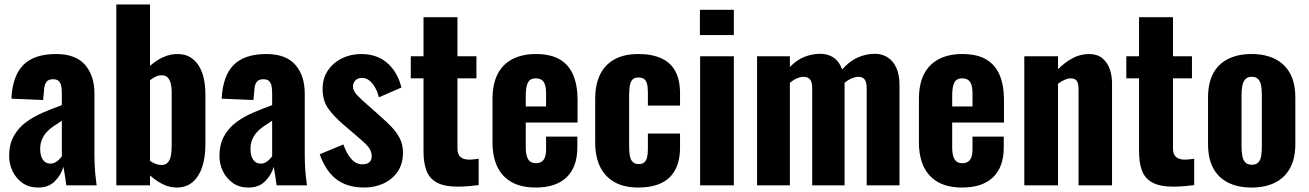

<svg xmlns="http://www.w3.org/2000/svg" viewBox="-20 -830 5862 860"><path d="M151 10Q109 10 80 -11Q51 -32 36 -64Q21 -96 21 -130Q21 -184 42 -221Q63 -258 97 -283Q131 -308 173 -326Q215 -344 257 -359V-413Q257 -432 254 -446Q251 -460 242.5 -467.5Q234 -475 218 -475Q202 -475 193.5 -468.5Q185 -462 181 -449.5Q177 -437 177 -422L173 -382L31 -388Q36 -490 84.5 -539Q133 -588 231 -588Q319 -588 361 -539.5Q403 -491 403 -412V-143Q403 -109 404.5 -82.5Q406 -56 408.5 -35.5Q411 -15 413 0H277Q274 -22 270 -48Q266 -74 264 -83Q254 -47 226 -18.5Q198 10 151 10ZM206 -97Q217 -97 226.5 -102Q236 -107 244 -115Q252 -123 257 -130V-289Q236 -276 218 -263.5Q200 -251 187 -236Q174 -221 167 -203Q160 -185 160 -162Q160 -132 172 -114.5Q184 -97 206 -97Z M771 10Q739 10 709 -5Q679 -20 652 -44V0H501V-810H652V-535Q680 -560 711 -574Q742 -588 775 -588Q810 -588 834 -572.5Q858 -557 873 -531Q888 -505 894 -473Q900 -441 900 -408V-182Q900 -126 886 -83Q872 -40 843.5 -15Q815 10 771 10ZM704 -91Q722 -91 732 -102.5Q742 -114 745.5 -133Q749 -152 749 -175V-417Q749 -438 745 -455Q741 -472 731.5 -482.5Q722 -493 704 -493Q690 -493 677 -486.5Q664 -480 652 -471V-109Q664 -101 677 -96Q690 -91 704 -91Z M1093 10Q1051 10 1022 -11Q993 -32 978 -64Q963 -96 963 -130Q963 -184 984 -221Q1005 -258 1039 -283Q1073 -308 1115 -326Q1157 -344 1199 -359V-413Q1199 -432 1196 -446Q1193 -460 1184.5 -467.5Q1176 -475 1160 -475Q1144 -475 1135.5 -468.5Q1127 -462 1123 -449.5Q1119 -437 1119 -422L1115 -382L973 -388Q978 -490 1026.5 -539Q1075 -588 1173 -588Q1261 -588 1303 -539.5Q1345 -491 1345 -412V-143Q1345 -109 1346.5 -82.5Q1348 -56 1350.5 -35.5Q1353 -15 1355 0H1219Q1216 -22 1212 -48Q1208 -74 1206 -83Q1196 -47 1168 -18.5Q1140 10 1093 10ZM1148 -97Q1159 -97 1168.5 -102Q1178 -107 1186 -115Q1194 -123 1199 -130V-289Q1178 -276 1160 -263.5Q1142 -251 1129 -236Q1116 -221 1109 -203Q1102 -185 1102 -162Q1102 -132 1114 -114.5Q1126 -97 1148 -97Z M1611 10Q1536 10 1487.5 -26.5Q1439 -63 1412 -139L1518 -183Q1533 -141 1554 -117.5Q1575 -94 1603 -94Q1624 -94 1634.5 -103.5Q1645 -113 1645 -130Q1645 -154 1629 -173Q1613 -192 1572 -226L1518 -272Q1476 -308 1450.5 -343.5Q1425 -379 1425 -432Q1425 -479 1448.5 -514Q1472 -549 1511.5 -568.5Q1551 -588 1597 -588Q1669 -588 1715 -547.5Q1761 -507 1778 -438L1677 -394Q1672 -416 1661.5 -435.5Q1651 -455 1636 -468Q1621 -481 1601 -481Q1583 -481 1572 -470Q1561 -459 1561 -442Q1561 -424 1579.5 -404Q1598 -384 1631 -356L1685 -308Q1709 -287 1732 -263.5Q1755 -240 1770 -211.5Q1785 -183 1785 -146Q1785 -96 1761 -61Q1737 -26 1697.5 -8Q1658 10 1611 10Z M2031 6Q1970 6 1936.5 -12.5Q1903 -31 1890 -66Q1877 -101 1877 -151V-479H1820V-578H1877V-753H2029V-578H2114V-479H2029V-165Q2029 -138 2043 -126.5Q2057 -115 2081 -115Q2093 -115 2104 -116.5Q2115 -118 2124 -119V-1Q2109 1 2083.5 3.5Q2058 6 2031 6Z M2380 10Q2316 10 2273 -13.5Q2230 -37 2208 -82.5Q2186 -128 2186 -192V-386Q2186 -452 2208 -496.5Q2230 -541 2274 -564.5Q2318 -588 2380 -588Q2446 -588 2487 -564Q2528 -540 2547.5 -494Q2567 -448 2567 -382V-281H2335V-169Q2335 -144 2340.5 -128Q2346 -112 2356 -105.5Q2366 -99 2381 -99Q2395 -99 2405.5 -105.5Q2416 -112 2421 -126Q2426 -140 2426 -163V-218H2566V-170Q2566 -82 2518 -36Q2470 10 2380 10ZM2335 -353H2426V-410Q2426 -435 2421 -450.5Q2416 -466 2405.5 -472.5Q2395 -479 2379 -479Q2364 -479 2354.5 -472Q2345 -465 2340 -447.5Q2335 -430 2335 -398Z M2839 10Q2775 10 2732 -14.5Q2689 -39 2667.5 -84Q2646 -129 2646 -191V-386Q2646 -451 2667.5 -495.5Q2689 -540 2732 -564Q2775 -588 2839 -588Q2901 -588 2943 -568.5Q2985 -549 3005.5 -510Q3026 -471 3026 -412V-357H2882V-416Q2882 -442 2877.5 -456.5Q2873 -471 2863.5 -477Q2854 -483 2839 -483Q2824 -483 2815 -475.5Q2806 -468 2802 -450.5Q2798 -433 2798 -402V-175Q2798 -128 2808.5 -111.5Q2819 -95 2840 -95Q2856 -95 2865 -102Q2874 -109 2878 -124Q2882 -139 2882 -162V-232H3026V-169Q3026 -111 3005 -70.5Q2984 -30 2942 -10Q2900 10 2839 10Z M3116 0V-578H3267V0ZM3115 -673V-786H3267V-673Z M3371 0V-578H3518V-530Q3549 -562 3583.5 -575.5Q3618 -589 3654 -589Q3689 -589 3714.5 -571.5Q3740 -554 3752 -519Q3786 -557 3823 -573Q3860 -589 3899 -589Q3931 -589 3956 -573Q3981 -557 3995 -526Q4009 -495 4009 -450V0H3862V-435Q3862 -463 3852.5 -474.5Q3843 -486 3824 -486Q3812 -486 3795 -479Q3778 -472 3763 -459Q3763 -457 3763 -455Q3763 -453 3763 -450V0H3618V-435Q3618 -463 3608 -474.5Q3598 -486 3579 -486Q3566 -486 3549.5 -479Q3533 -472 3518 -459V0Z M4290 10Q4226 10 4183 -13.5Q4140 -37 4118 -82.5Q4096 -128 4096 -192V-386Q4096 -452 4118 -496.5Q4140 -541 4184 -564.5Q4228 -588 4290 -588Q4356 -588 4397 -564Q4438 -540 4457.5 -494Q4477 -448 4477 -382V-281H4245V-169Q4245 -144 4250.5 -128Q4256 -112 4266 -105.5Q4276 -99 4291 -99Q4305 -99 4315.5 -105.5Q4326 -112 4331 -126Q4336 -140 4336 -163V-218H4476V-170Q4476 -82 4428 -36Q4380 10 4290 10ZM4245 -353H4336V-410Q4336 -435 4331 -450.5Q4326 -466 4315.5 -472.5Q4305 -479 4289 -479Q4274 -479 4264.5 -472Q4255 -465 4250 -447.5Q4245 -430 4245 -398Z M4568 0V-578H4719V-520Q4750 -551 4784.5 -569.5Q4819 -588 4858 -588Q4894 -588 4916.5 -570Q4939 -552 4950 -522.5Q4961 -493 4961 -456V0H4811V-431Q4811 -455 4803.5 -467Q4796 -479 4775 -479Q4763 -479 4748.5 -472.5Q4734 -466 4719 -455V0Z M5236 6Q5175 6 5141.5 -12.5Q5108 -31 5095 -66Q5082 -101 5082 -151V-479H5025V-578H5082V-753H5234V-578H5319V-479H5234V-165Q5234 -138 5248 -126.5Q5262 -115 5286 -115Q5298 -115 5309 -116.5Q5320 -118 5329 -119V-1Q5314 1 5288.5 3.5Q5263 6 5236 6Z M5586 10Q5524 10 5480 -12.5Q5436 -35 5413.5 -78Q5391 -121 5391 -185V-393Q5391 -457 5413.5 -500Q5436 -543 5480 -565.5Q5524 -588 5586 -588Q5648 -588 5692 -565.5Q5736 -543 5759 -500Q5782 -457 5782 -393V-185Q5782 -121 5759 -78Q5736 -35 5692 -12.5Q5648 10 5586 10ZM5587 -92Q5606 -92 5616 -102.5Q5626 -113 5629 -131.5Q5632 -150 5632 -174V-403Q5632 -428 5629 -446Q5626 -464 5616 -475Q5606 -486 5587 -486Q5568 -486 5558 -475Q5548 -464 5544.5 -446Q5541 -428 5541 -403V-174Q5541 -150 5544.5 -131.5Q5548 -113 5558 -102.5Q5568 -92 5587 -92Z"/></svg>

Font: Oswald SemiBold
Style: Regular
Weight: 600
Designer: Vernon Adams
Foundry: Vernon Adams
Version: Version 4.103;gftools[0.9.33.dev8+g029e19f]